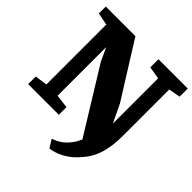

<svg xmlns="http://www.w3.org/2000/svg" viewBox="-246 -918 1300 1300"><g transform="rotate(45 404.0 -268.0)"><path d="M22.5 -73.2 111.3 -85.4V-659.2L22.5 -676.8V-743.2H306.2L554.2 -347.2L616.7 -216.8V-649.9L526.9 -665V-743.2H807.6V-665L723.6 -649.9V-210Q723.6 -157.2 718.3 -116.5Q712.9 -75.7 704.1 -44.4Q695.3 -13.2 684.1 10Q672.9 33.2 661.1 50.8Q649.4 68.4 637.7 81.5Q626 94.7 616.7 106Q595.7 129.4 572.5 146.7Q549.3 164.1 525.6 176.5Q502 189 478.3 196.3Q454.6 203.6 432.6 207L396.5 148.4Q441.9 133.8 473.4 106.9Q504.9 80.1 526.9 44.4Q532.2 36.1 537.1 26.1Q542 16.1 546.9 4.9L263.2 -455.1L218.8 -551.3V-85.4L315.9 -73.2V0H22.5Z"/></g></svg>

Font: Merriweather UltraBold
Style: Regular
Weight: 900
Designer: Eben Sorkin ( sorkintype@gmail.com )
Foundry: Eben Sorkin
Version: Version 1.570; ttfautohint (v1.3) -l 8 -r 32 -G 0 -x 0 -H 60